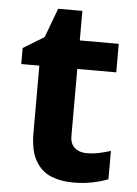

<svg xmlns="http://www.w3.org/2000/svg" viewBox="-50 -701 534 751"><g transform="rotate(5 217.0 -326.0)"><path d="M308 -109Q333 -109 356 -114Q379 -119 402 -126V-15Q378 -5 342.5 2.5Q307 10 265 10Q216 10 177.5 -6Q139 -22 116.5 -61.5Q94 -101 94 -171V-434H23V-497L105 -547L148 -662H243V-546H396V-434H243V-171Q243 -140 261 -124.5Q279 -109 308 -109Z"/></g></svg>

Font: Noto Sans Hanifi Rohingya
Style: Bold
Weight: 700
Designer: Monotype Design Team and DaltonMaag
Foundry: Google LLC
Version: Version 2.102; ttfautohint (v1.8.4.7-5d5b)